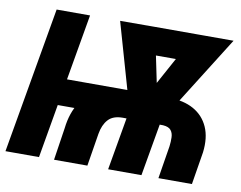

<svg xmlns="http://www.w3.org/2000/svg" viewBox="-77 -816 1155 920"><g transform="rotate(10 500.0 -355.5)"><path d="M564 -390.1 541 -261.2H135.3L157.7 -390.1ZM289.6 -710.9 166.5 0H3.4L127 -710.9ZM401.9 0H239.7L263.7 -157.7Q272.5 -234.9 307.6 -286.6Q342.8 -338.4 400.6 -364Q458.5 -389.6 535.6 -389.2L731.4 -388.2Q802.2 -387.7 851.1 -360.4Q899.9 -333 922.6 -282Q945.3 -231 936.5 -158.7L910.6 0H747.6L773.4 -159.2Q776.4 -182.1 775.6 -203.4Q774.9 -224.6 763.9 -238Q752.9 -251.5 725.6 -253.4L528.8 -255.4Q481.9 -255.4 458.5 -229.5Q435.1 -203.6 427.7 -159.2ZM855 -710.9 831.5 -576.7H543L566.4 -710.9ZM611.3 -357.9 804.2 -710.9H987.8L705.6 -261.7H618.7ZM606 -710.9 683.6 -336.4 648.9 -261.7H564.5L436 -710.4ZM728.5 -364.7 665 0H502.9L566.4 -364.7Z"/></g></svg>

Font: Roboto Condensed Black
Style: Italic
Weight: 900
Italic angle: -12°
Designer: Christian Robertson
Foundry: Google
Version: Version 3.008; 2023